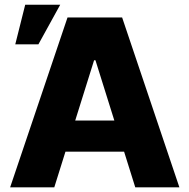

<svg xmlns="http://www.w3.org/2000/svg" viewBox="-20 -802 811 822"><path d="M382.8 -543.9 212.4 0H23.4L269 -727.1H502.9L748 0H559.1L388.7 -543.9ZM187 -152.8V-286.1H582V-152.8ZM144.5 -612.3H45.4L87.9 -781.7H237.8Z"/></svg>

Font: My Font
Style: Regular
Weight: 500
Designer: Rasmus Andersson
Foundry: rsms
Version: Version 0.001